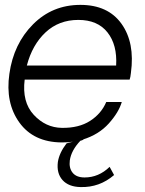

<svg xmlns="http://www.w3.org/2000/svg" viewBox="-20 -573 589 779"><path d="M306.2 -553.2Q418 -553.2 472.9 -476.6Q527.8 -399.9 511.2 -277.8Q509.3 -258.8 505.9 -250H80.1Q68.8 -159.2 116.9 -107.2Q165 -55.2 231 -54.2Q299.8 -53.2 345.5 -82.5Q391.1 -111.8 411.1 -159.2H474.1Q461.9 -117.2 421.4 -72Q380.9 -26.9 315.9 -6.8Q324.7 -7.8 310.1 -2.9Q308.1 -2.9 306.2 -2Q269 37.1 263.2 78.1Q259.3 108.9 274.7 127.9Q290 147 323.2 147Q380.4 147 424.8 104L442.9 137.2Q383.8 188 307.1 186Q258.3 185.1 233.6 157.5Q209 129.9 214.8 84Q220.7 46.9 250 8.8L259.8 5.9Q269.5 3.9 275.9 2Q254.9 4.9 230 4.9Q116.2 3.9 58.6 -75.9Q1 -155.8 18.1 -273.9Q35.2 -395 113.8 -474.1Q192.4 -553.2 306.2 -553.2ZM451.2 -307.1Q456.1 -391.1 416 -441.7Q376 -492.2 297.9 -492.2Q218.8 -492.2 164.8 -441.7Q110.8 -391.1 88.9 -307.1Z"/></svg>

Font: Oakes Grotesk
Style: Light Italic
Weight: 300
Designer: Samuel Oakes
Foundry: Samuel Oakes
Version: Version 1.0 | wf-rip DC20170320